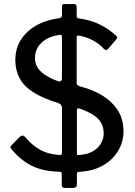

<svg xmlns="http://www.w3.org/2000/svg" viewBox="-20 -834 661 939"><path d="M584 -193Q584 -139 557 -95Q530 -51 482 -24Q434 3 369 6Q361 7 358.5 9.5Q356 12 356 18V68Q356 85 339 85H297Q282 85 282 71V18Q282 11 280 8.5Q278 6 272 6Q191 4 137 -22.5Q83 -49 41 -99Q25 -113 36 -123L77 -165Q84 -171 90 -171Q96 -171 101 -166Q134 -126 173.5 -103Q213 -80 271 -76Q283 -75 283 -85V-307Q283 -315 279 -320.5Q275 -326 265 -330Q187 -354 141 -384Q95 -414 75 -453Q55 -492 55 -541Q55 -595 81 -637.5Q107 -680 155 -708Q203 -736 269 -745Q273 -745 278 -748.5Q283 -752 283 -757V-803Q283 -808 286 -811Q289 -814 292 -814H342Q349 -814 352 -810.5Q355 -807 355 -799V-753Q355 -746 366 -744Q423 -736 466.5 -715Q510 -694 546 -661Q559 -652 548 -641L508 -594Q502 -589 498 -589Q494 -589 486 -597Q467 -619 435.5 -636Q404 -653 366 -660Q360 -661 357.5 -659Q355 -657 355 -652V-427Q355 -418 367 -413L410 -400Q464 -381 503 -351.5Q542 -322 563 -282.5Q584 -243 584 -193ZM283 -654Q283 -666 271 -663Q215 -656 183 -625Q151 -594 151 -550Q151 -527 161.5 -507.5Q172 -488 196.5 -470.5Q221 -453 263 -437Q272 -434 277.5 -437.5Q283 -441 283 -452ZM356 -82Q356 -75 366 -76Q422 -79 454.5 -109Q487 -139 487 -182Q487 -224 460 -252.5Q433 -281 370 -303Q364 -305 360 -303.5Q356 -302 356 -294V-82Z"/></svg>

Font: Libre Franklin Medium
Style: Regular
Weight: 500
Designer: Pablo Impallari, Rodrigo Fuenzalida, Nhung Nguyen
Foundry: Impallari Type
Version: Version 3.000